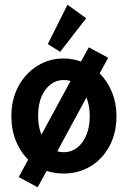

<svg xmlns="http://www.w3.org/2000/svg" viewBox="-20 -723 540 811"><path d="M139 68 59 25 99 -49Q66 -81 47 -128Q28 -175 28 -233Q28 -302 57 -357Q86 -412 136.5 -444Q187 -476 249 -476Q287 -476 322 -463L355 -523L437 -479L401 -413Q434 -380 453 -333.5Q472 -287 472 -233Q472 -161 442.5 -106Q413 -51 362.5 -20.5Q312 10 249 10Q211 10 177 -1ZM141 -233Q141 -189 155 -154L278 -381Q264 -385 249 -385Q203 -385 172 -344Q141 -303 141 -233ZM249 -80Q297 -80 328 -122.5Q359 -165 359 -233Q359 -277 345 -311L222 -84Q235 -80 249 -80ZM234 -504 182 -537 265 -703 344 -646Z"/></svg>

Font: Inconsolata
Style: Bold
Weight: 700
Monospace: yes
Designer: Raph Levien, Cyreal, Brenton Simpson
Foundry: Raph Levien, Cyreal, Google
Version: Version 3.100; ttfautohint (v1.8.4.7-5d5b)